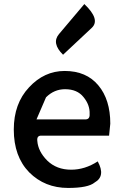

<svg xmlns="http://www.w3.org/2000/svg" viewBox="-20 -914 605 947"><path d="M316 13Q201 13 124 -64Q48 -142 48 -275Q48 -403 123 -483Q198 -564 299 -564Q406 -564 465 -493Q524 -423 524 -304L518 -245H183Q161 -245 164 -219Q168 -167 213 -122Q259 -77 331 -77Q399 -77 462 -118Q502 -45 447 -14Q415 13 316 13ZM160 -325H401Q424 -325 422 -352Q424 -396 392 -435Q361 -474 301 -474Q247 -474 207 -434ZM291 -644Q233 -701 271 -746L396 -894Q476 -818 433 -777Z"/></svg>

Font: Swei Half Moon CJK SC
Style: Medium
Weight: 500
Version: Version 2.071